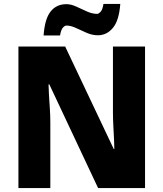

<svg xmlns="http://www.w3.org/2000/svg" viewBox="-20 -949 825 969"><path d="M712 0H475L229 -523H225Q225 -504 227 -472Q229 -440 231.5 -402.5Q234 -365 234 -330V0H73V-714H309L554 -197H557Q557 -215 555.5 -246Q554 -277 552 -313.5Q550 -350 550 -383V-714H712ZM587 -929Q581 -846 550 -808.5Q519 -771 474 -771Q446 -771 418 -783Q390 -795 364 -807.5Q338 -820 315 -820Q307 -820 297.5 -809.5Q288 -799 283 -770H200Q206 -854 235.5 -891Q265 -928 315 -928Q339 -928 365.5 -915.5Q392 -903 419 -891Q446 -879 470 -879Q478 -879 488 -890Q498 -901 502 -929Z"/></svg>

Font: Noto Sans Disp ExtBd
Style: Regular
Weight: 800
Designer: Monotype Design Team
Foundry: Monotype Imaging Inc.
Version: Version 2.000;GOOG;noto-source:20170915:90ef993387c0; ttfaut